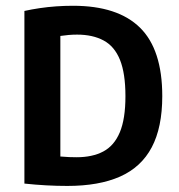

<svg xmlns="http://www.w3.org/2000/svg" viewBox="-20 -622 606 649"><path d="M207.5 6.5Q172.5 6.5 136 4.5Q99.5 2.5 62.5 -1.5V-585Q87.5 -590.5 114.5 -594.5Q141.5 -598.5 169.8 -600.5Q198 -602.5 227 -602.5Q378 -602.5 453.2 -528.5Q528.5 -454.5 528.5 -297Q528.5 -191.5 493 -124.2Q457.5 -57 386 -25.2Q314.5 6.5 207.5 6.5ZM239 -90.5Q292.5 -90.5 329.2 -110Q366 -129.5 385 -174.8Q404 -220 404 -297Q404 -374 385.5 -419.8Q367 -465.5 330.2 -485.2Q293.5 -505 240.5 -505Q226.5 -505 212.2 -503.8Q198 -502.5 184 -500.5V-93Q200.5 -91.5 213.8 -91Q227 -90.5 239 -90.5Z"/></svg>

Font: Encode Sans SC Condensed SemiBold
Style: Regular
Weight: 600
Width: 3
Designer: Multiple Designers
Foundry: Impallari Type
Version: Version 3.002